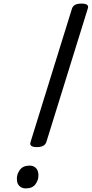

<svg xmlns="http://www.w3.org/2000/svg" viewBox="-20 -1035 511 1069"><path d="M185 -216Q141 -216 150 -244L381 -988Q386 -1002 399 -1008.5Q412 -1015 434 -1015Q478 -1015 469 -988L238 -244Q233 -230 220 -223Q207 -216 185 -216ZM123 14Q102 14 88 0.5Q74 -13 74 -38Q73 -65 90.5 -89Q108 -113 145 -113Q166 -113 179.5 -100Q193 -87 194 -61Q195 -34 178 -10Q161 14 123 14Z"/></svg>

Font: Playwrite AU VIC
Style: Regular
Weight: 400
Designer: Veronika Burian, José Scaglione
Foundry: TypeTogether
Version: Version 1.002